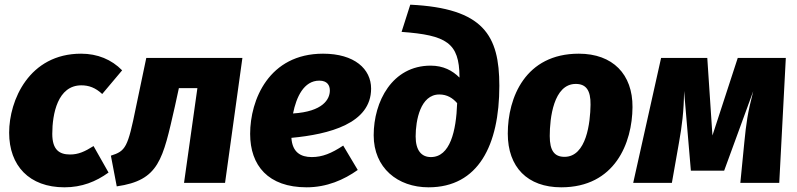

<svg xmlns="http://www.w3.org/2000/svg" viewBox="-20 -780 3400 819"><path d="M326 -551C104 -551 19 -352 19 -214C19 -73 105 19 255 19C329 19 389 -5 443 -44L379 -157C341 -133 314 -121 279 -121C234 -121 203 -140 203 -209C203 -294 226 -416 327 -416C359 -416 387 -406 416 -379L501 -480C456 -526 396 -551 326 -551Z M1014 -533H604L560 -323C525 -150 516 -136 453 -116L478 15C659 -11 674 -98 726 -326L743 -404H822L765 0H940Z M1563 -402C1563 -486 1492 -551 1358 -551C1127 -551 1047 -354 1047 -209C1047 -74 1124 19 1288 19C1374 19 1447 -13 1506 -55L1444 -159C1394 -126 1355 -110 1310 -110C1263 -110 1227 -130 1223 -192C1384 -207 1563 -253 1563 -402ZM1230 -296C1244 -366 1276 -436 1342 -436C1376 -436 1387 -416 1387 -394C1387 -357 1358 -304 1230 -296Z M1808 19C2020 19 2110 -160 2110 -414C2110 -629 2043 -745 1730 -760L1693 -644C1885 -630 1939 -597 1940 -453V-449C1910 -479 1871 -500 1817 -500C1653 -500 1574 -347 1574 -203C1574 -64 1676 19 1808 19ZM1818 -110C1778 -110 1753 -138 1753 -198C1753 -266 1773 -377 1854 -377C1887 -377 1911 -362 1930 -340C1926 -221 1900 -110 1818 -110Z M2374 19C2603 19 2677 -170 2678 -323C2679 -463 2594 -551 2449 -551C2221 -551 2146 -364 2146 -210C2146 -67 2230 19 2374 19ZM2388 -111C2345 -111 2325 -137 2325 -200C2325 -275 2341 -422 2436 -422C2479 -422 2500 -396 2499 -333C2498 -258 2482 -111 2388 -111Z M3332 -533H3127L3019 -202L2997 -533H2800L2681 0H2846L2876 -170C2889 -242 2897 -304 2898 -392L2927 -52H3069L3193 -391C3169 -298 3163 -254 3155 -173L3138 0H3304Z"/></svg>

Font: Fira Sans ExtraBold
Style: Italic
Weight: 800
Italic angle: -8°
Designer: bBox Type GmbH & Carrois Corporate GbR & Edenspiekermann AG
Foundry: bBox Type GmbH & Carrois Corporate GbR & Edenspiekermann AG
Version: Version 4.301;PS 004.301;hotconv 1.0.88;makeotf.lib2.5.64775